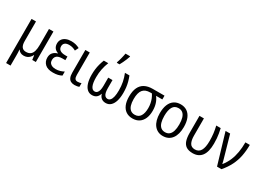

<svg xmlns="http://www.w3.org/2000/svg" viewBox="-21 -1737 3988 2922"><g transform="rotate(30 1972.5 -276.5)"><path d="M460 -535.6V0H397L386.7 -76.2H381.8Q369.1 -49.8 349.9 -30.5Q330.6 -11.2 305.7 -0.7Q280.8 9.8 249.5 9.8Q215.8 9.8 192.1 -2.9Q168.5 -15.6 152.8 -39.6H149.4Q150.9 -24.4 151.9 -7.3Q152.8 9.8 153.3 28.6Q153.8 47.4 153.8 66.9V239.7H75.7V-535.6H153.8V-190.4Q153.8 -124.5 177.7 -91.1Q201.7 -57.6 250.5 -57.6Q299.8 -57.6 328.4 -80.1Q356.9 -102.5 369.4 -146.2Q381.8 -189.9 381.8 -253.9V-535.6Z M835 -312.5V-249H783.7Q740.7 -249 712.4 -237.8Q684.1 -226.6 670.2 -204.3Q656.2 -182.1 656.2 -149.9Q656.2 -117.7 671.1 -97.2Q686 -76.7 712.2 -66.7Q738.3 -56.6 772 -56.6Q814 -56.6 849.9 -67.6Q885.7 -78.6 914.6 -94.7V-23.9Q886.7 -8.3 850.8 0.7Q814.9 9.8 764.2 9.8Q668.9 9.8 623 -34.2Q577.1 -78.1 577.1 -146Q577.1 -202.1 607.2 -234.9Q637.2 -267.6 684.6 -280.3V-284.7Q642.6 -298.8 619.9 -329.6Q597.2 -360.4 597.2 -406.7Q597.2 -450.2 619.1 -481.2Q641.1 -512.2 680.4 -528.8Q719.7 -545.4 770.5 -545.4Q814 -545.4 848.9 -536.6Q883.8 -527.8 918 -509.8L887.7 -448.2Q861.8 -462.4 833.7 -470.9Q805.7 -479.5 772.5 -479.5Q723.1 -479.5 698 -458.7Q672.9 -438 672.9 -400.9Q672.9 -355.5 704.8 -334Q736.8 -312.5 794.4 -312.5Z M1098.6 -535.6V-141.6Q1098.6 -97.7 1113 -77.4Q1127.4 -57.1 1158.7 -57.1Q1175.8 -57.1 1194.6 -60.8Q1213.4 -64.5 1223.1 -68.8V-4.9Q1209.5 1.5 1187.7 5.6Q1166 9.8 1144 9.8Q1105.5 9.8 1077.9 -4.4Q1050.3 -18.6 1035.6 -51.3Q1021 -84 1021 -139.6V-535.6Z M1795.9 -535.6Q1814 -489.7 1825.9 -445.3Q1837.9 -400.9 1843.5 -355Q1849.1 -309.1 1849.1 -258.3Q1849.1 -176.8 1831.1 -116.5Q1813 -56.2 1777.6 -23.2Q1742.2 9.8 1690.4 9.8Q1644 9.8 1614.3 -13.9Q1584.5 -37.6 1571.8 -81.5H1568.4Q1556.2 -37.6 1526.1 -13.9Q1496.1 9.8 1449.2 9.8Q1398.9 9.8 1363.8 -22.5Q1328.6 -54.7 1310.3 -114.7Q1292 -174.8 1292 -258.3Q1292 -309.6 1297.6 -355Q1303.2 -400.4 1315.2 -444.6Q1327.1 -488.8 1345.2 -535.6H1423.8Q1397 -468.3 1383.5 -401.9Q1370.1 -335.4 1370.1 -258.3Q1370.1 -159.2 1392.6 -108.9Q1415 -58.6 1456.5 -58.6Q1482.9 -58.6 1500 -75.7Q1517.1 -92.8 1525.1 -124.8Q1533.2 -156.7 1533.2 -201.7V-345.2H1607.9V-201.7Q1607.9 -154.3 1616.2 -122.8Q1624.5 -91.3 1641.6 -75.2Q1658.7 -59.1 1683.6 -58.6Q1711.9 -58.6 1731.4 -81.1Q1751 -103.5 1761 -147.9Q1771 -192.4 1771 -257.8Q1771 -334 1757.8 -400.9Q1744.6 -467.8 1716.8 -535.6ZM1533.2 -606V-618.7Q1539.1 -633.8 1545.9 -656.5Q1552.7 -679.2 1559.1 -704.8Q1565.4 -730.5 1570.6 -753.9Q1575.7 -777.3 1578.1 -793H1658.7V-782.2Q1651.4 -758.8 1638.7 -727.5Q1626 -696.3 1610.6 -664.3Q1595.2 -632.3 1580.6 -606Z M2372.1 -245.6Q2372.1 -167.5 2347.4 -110.1Q2322.8 -52.7 2275.6 -21.5Q2228.5 9.8 2160.2 9.8Q2094.7 9.8 2047.6 -21Q2000.5 -51.8 1975.6 -110.8Q1950.7 -169.9 1950.7 -254.9Q1950.7 -351.6 1980 -413.6Q2009.3 -475.6 2066.4 -505.6Q2123.5 -535.6 2205.6 -535.6H2412.1V-469.2H2301.8Q2335 -427.2 2353.5 -371.6Q2372.1 -315.9 2372.1 -245.6ZM2030.8 -256.3Q2030.8 -193.4 2044.7 -148.7Q2058.6 -104 2087.9 -80.3Q2117.2 -56.6 2161.6 -56.6Q2229 -56.6 2261 -107.7Q2293 -158.7 2293 -248Q2293 -290 2285.6 -328.4Q2278.3 -366.7 2264.2 -401.9Q2250 -437 2229 -469.2H2199.7Q2112.8 -469.2 2071.8 -418.7Q2030.8 -368.2 2030.8 -256.3Z M2906.2 -268.6Q2906.2 -204.1 2892.3 -152.6Q2878.4 -101.1 2851.3 -64.9Q2824.2 -28.8 2784.4 -9.5Q2744.6 9.8 2692.9 9.8Q2644 9.8 2605.2 -9.5Q2566.4 -28.8 2539.1 -64.7Q2511.7 -100.6 2497.3 -152.3Q2482.9 -204.1 2482.9 -268.6Q2482.9 -356.9 2507.3 -418.7Q2531.7 -480.5 2579.1 -512.9Q2626.5 -545.4 2695.3 -545.4Q2760.7 -545.4 2807.9 -513.4Q2855 -481.4 2880.6 -419.7Q2906.2 -357.9 2906.2 -268.6ZM2563 -268.6Q2563 -201.7 2576.9 -154.3Q2590.8 -106.9 2620.1 -82Q2649.4 -57.1 2694.8 -57.1Q2740.2 -57.1 2769.3 -81.8Q2798.3 -106.4 2812.3 -153.6Q2826.2 -200.7 2826.2 -268.6Q2826.2 -335.4 2812.3 -382.3Q2798.3 -429.2 2769.3 -453.9Q2740.2 -478.5 2694.3 -478.5Q2626 -478.5 2594.5 -424.3Q2563 -370.1 2563 -268.6Z M3217.8 9.3Q3145.5 8.8 3103.8 -19Q3062 -46.9 3044.2 -101.3Q3026.4 -155.8 3026.4 -234.9V-535.6H3104.5V-233.4Q3104.5 -150.9 3130.4 -104Q3156.2 -57.1 3220.2 -57.1Q3287.1 -57.1 3319.3 -112.3Q3351.6 -167.5 3351.6 -281.7Q3351.6 -350.6 3344.2 -410.6Q3336.9 -470.7 3321.3 -535.6H3399.4Q3409.7 -489.3 3416.5 -450.4Q3423.3 -411.6 3426.5 -371.3Q3429.7 -331.1 3429.7 -280.8Q3429.7 -134.3 3375.7 -62.5Q3321.8 9.3 3217.8 9.3Z M3484.9 -535.6H3565.4L3656.7 -214.4Q3663.1 -191.9 3670.4 -166.3Q3677.7 -140.6 3684.1 -116.9Q3690.4 -93.3 3693.4 -76.2H3697.3Q3746.6 -138.7 3776.4 -209.2Q3806.2 -279.8 3819.8 -360.6Q3833.5 -441.4 3833.5 -535.6H3911.1Q3911.1 -430.2 3892.8 -338.6Q3874.5 -247.1 3833 -164.1Q3791.5 -81.1 3722.2 0H3644Z"/></g></svg>

Font: Open Sans SemiCondensed
Style: Regular
Weight: 400
Width: 4
Designer: Monotype Design Team
Foundry: Monotype Imaging Inc.
Version: Version 3.000